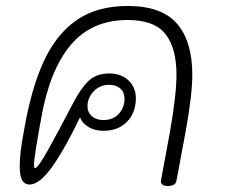

<svg xmlns="http://www.w3.org/2000/svg" viewBox="-20 -623 762 643"><path d="M519 -18 550 -186Q571 -307 571 -373Q571 -462 534 -509Q497 -556 407 -556Q287 -556 216.5 -472Q146 -388 118 -227Q116 -213 114 -206Q106 -161 100 -123.5Q94 -86 94 -71Q94 -60 97 -60Q107 -60 141 -121Q175 -182 225 -278Q250 -326 276 -351.5Q302 -377 346 -377Q386 -377 410.5 -353.5Q435 -330 435 -294Q435 -246 405.5 -215.5Q376 -185 327 -185Q296 -185 275 -198.5Q254 -212 248 -230Q196 -122 154 -63.5Q112 -5 79 -5Q63 -5 54.5 -19Q46 -33 46 -67Q46 -111 60 -184Q84 -325 126 -416.5Q168 -508 236.5 -555.5Q305 -603 407 -603Q522 -603 573 -543.5Q624 -484 624 -373Q624 -306 602 -184L571 -18Q568 0 541 0Q531 0 524.5 -4.5Q518 -9 519 -18ZM397 -292Q397 -314 383 -326.5Q369 -339 346 -339Q314 -339 293.5 -317Q273 -295 273 -267Q273 -247 287.5 -234Q302 -221 326 -221Q359 -221 378 -242Q397 -263 397 -292Z"/></svg>

Font: Mali Light
Style: Italic
Weight: 300
Italic angle: -10°
Version: Version 1.000; ttfautohint (v1.6)